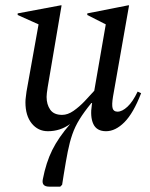

<svg xmlns="http://www.w3.org/2000/svg" viewBox="-20 -480 562 717"><path d="M159 10Q122 10 98.5 -19Q75 -48 75 -98Q75 -108 76.5 -118Q78 -128 79 -138L124 -389L46 -424V-430L206 -460H210L158 -154Q154 -129 154 -118Q154 -90 167.5 -70.5Q181 -51 212 -51Q233 -51 254.5 -66Q276 -81 296 -102Q316 -123 332 -141L375 -389L306 -424V-430L458 -460H462L402 -119Q397 -89 400.5 -76Q404 -63 419 -63Q436 -63 456 -81.5Q476 -100 494 -138L507 -132Q478 -57 444.5 -23.5Q411 10 376 10Q341 10 328.5 -17Q316 -44 323 -89L324 -95H321Q294 -62 277 -34.5Q260 -7 250 22Q240 51 233 86.5Q226 122 218 172L212 210L205 217H164Q134 217 140 189Q152 127 175 80.5Q198 34 242 -17Q205 10 159 10Z"/></svg>

Font: Spectral
Style: Italic
Weight: 400
Italic angle: -10°
Designer: Jean-Baptiste Levee
Foundry: Production Type
Version: Version 2.001